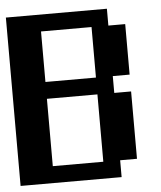

<svg xmlns="http://www.w3.org/2000/svg" viewBox="-48 -667 596 710"><g transform="rotate(-5 250.0 -312.5)"><path d="M0 -625H375V-562.5H437.5V-375H375V-312.5H437.5V-62.5H375V0H0ZM125 -562.5V-375H312.5V-562.5ZM125 -312.5V-62.5H312.5V-312.5Z"/></g></svg>

Font: NeoDunggeunmo Pro
Style: Regular
Weight: 400
Version: Version 1.020